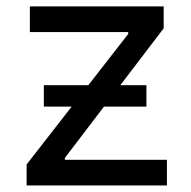

<svg xmlns="http://www.w3.org/2000/svg" viewBox="-20 -565 581 585"><path d="M61.1 0V-63.9L370.7 -461.6V-467.3H71V-545.5H478.7V-478.7L177.6 -83.8V-78.1H488.6V0ZM113.6 -240.1V-305.4H426.1V-240.1Z"/></svg>

Font: Inter UI
Style: Regular
Weight: 400
Designer: Rasmus Andersson
Foundry: rsms
Version: 3.2;8d6f07862